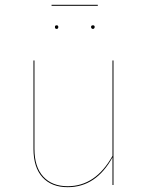

<svg xmlns="http://www.w3.org/2000/svg" viewBox="-20 -768 615 797"><path d="M451 0H447V-115Q379 9 261 9Q194 9 156.5 -32Q119 -73 119 -150V-517H123V-150Q123 -75 159.5 -35Q196 5 261 5Q377 5 447 -121V-517H451ZM222 -656Q222 -648 215 -648Q208 -648 208 -656Q208 -663 215 -663Q222 -663 222 -656ZM373 -656Q373 -653 371 -650.5Q369 -648 366 -648Q362 -648 360 -650.5Q358 -653 358 -656Q358 -663 366 -663Q373 -663 373 -656ZM194 -744V-748H386V-744Z"/></svg>

Font: FiraGO Four
Style: Regular
Weight: 100
Designer: bBox Type
Foundry: bBox Type GmbH
Version: Version 1.001